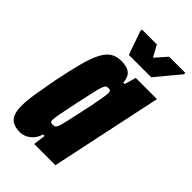

<svg xmlns="http://www.w3.org/2000/svg" viewBox="-211 -747 826 826"><g transform="rotate(45 202.0 -334.0)"><path d="M81 8Q56 8 39 0Q22 -8 13.5 -27Q5 -46 5 -79Q5 -110 12 -153Q19 -196 30 -256Q45 -329 58 -379Q71 -429 86.5 -460Q102 -491 122.5 -504.5Q143 -518 172 -518Q198 -518 213.5 -511Q229 -504 236 -490.5Q243 -477 244 -458H253L268 -510H397L289 0H160L167 -56H158Q151 -33 138 -19Q125 -5 110 1.5Q95 8 81 8ZM157 -115Q163 -115 167.5 -116Q172 -117 176 -123.5Q180 -130 184 -144Q187 -154 192 -178Q197 -202 204 -232.5Q211 -263 217 -293Q223 -323 227 -347Q231 -371 231 -380Q231 -392 226.5 -394Q222 -396 216 -396Q208 -396 203.5 -393Q199 -390 194 -377.5Q189 -365 183 -336.5Q177 -308 165 -255Q153 -198 147.5 -169Q142 -140 142 -128Q142 -122 144 -119Q146 -116 149.5 -115.5Q153 -115 157 -115ZM177 -559 139 -667 140 -676H230L259 -624L305 -676H404L403 -667L313 -559Z"/></g></svg>

Font: Saira ExtraCondensed Black
Style: Italic
Weight: 900
Width: 2
Italic angle: -12°
Designer: Hector Gatti with collaboration of the Omnibus-Type team
Foundry: Omnibus-Type
Version: Version 1.101